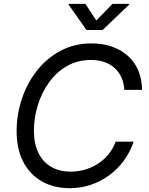

<svg xmlns="http://www.w3.org/2000/svg" viewBox="-20 -962 769 992"><path d="M340.8 10.3Q257.3 10.3 195.3 -25.4Q133.3 -61 99.6 -127Q65.9 -192.9 65.9 -284.2Q65.9 -370.1 93 -451.4Q120.1 -532.7 170.9 -597.2Q221.7 -661.6 293.2 -699.7Q364.7 -737.8 454.1 -737.8Q510.3 -737.8 557.6 -721.4Q605 -705.1 639.9 -674.1Q674.8 -643.1 694.1 -598.6Q713.4 -554.2 713.9 -497.6H622.1Q620.1 -535.2 606.7 -563.7Q593.3 -592.3 570.3 -612.3Q547.4 -632.3 516.8 -642.3Q486.3 -652.3 450.7 -652.3Q381.3 -652.3 326.7 -621.1Q272 -589.8 233.9 -537.1Q195.8 -484.4 175.5 -419.2Q155.3 -354 155.3 -286.1Q155.3 -218.3 179 -170.9Q202.6 -123.5 245.4 -99.4Q288.1 -75.2 344.2 -75.2Q381.8 -75.2 417.5 -85.2Q453.1 -95.2 484.4 -115Q515.6 -134.8 539.6 -163.6Q563.5 -192.4 577.6 -230H670.4Q651.4 -174.3 618.4 -130.1Q585.4 -85.9 541.5 -54.4Q497.6 -22.9 446.8 -6.3Q396 10.3 340.8 10.3ZM421.4 -941.9 477.5 -856 561 -941.9H647.9L647 -938L510.3 -807.1H426.8L334.5 -938L335.4 -941.9Z"/></svg>

Font: Inter 17pt
Style: Italic
Weight: 400
Italic angle: -9.3988°
Version: Version 4.001;git-66647c0bb